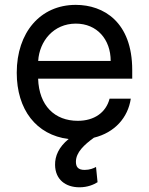

<svg xmlns="http://www.w3.org/2000/svg" viewBox="-20 -573 624 804"><path d="M443.5 -317.8H139.9C144.9 -400.6 204.2 -474.1 297.6 -474.1C386.4 -474.1 443.5 -407.7 443.5 -317.8ZM50.1 -268.5C50.1 -114.3 131.4 -7.8 267.4 9.2C226.2 42.6 209.9 80.6 210.6 117.5C211.3 178.6 254.3 211.3 312.9 211.3C346.9 211.3 372.9 199.9 388.5 190L382.1 126.1C372.2 131.7 355.5 138.5 334.5 138.5C306.8 138.5 297.9 125.7 297.9 104.4C297.9 64.6 333.1 33 373.2 3.6C460.9 -17.8 516 -81 527.7 -159.8H438.9C423.7 -101.6 374.6 -67.1 305.8 -67.1C209.5 -67.1 143.5 -129.6 139.6 -243.6H533.7V-279.5C533.7 -481.2 413.7 -552.6 297.2 -552.6C148.4 -552.6 50.1 -436.4 50.1 -268.5Z"/></svg>

Font: Margiela Sans Text
Style: Regular
Weight: 400
Designer: Stefan Endress, Andreas Faust
Version: Version 1.100;FEAKit 1.0